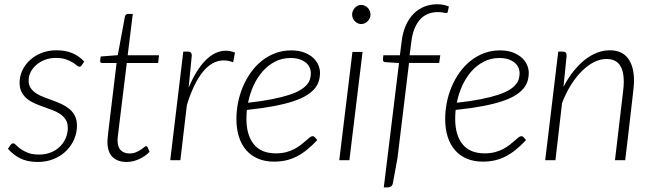

<svg xmlns="http://www.w3.org/2000/svg" viewBox="-20 -736 2990 882"><path d="M355.5 -436.5Q351.5 -429.5 344.5 -429.5Q339.5 -429.5 332.2 -435.8Q325 -442 312.5 -449.8Q300 -457.5 281.5 -463.8Q263 -470 235.5 -470Q210 -470 187.2 -461.5Q164.5 -453 147.8 -438.8Q131 -424.5 121.2 -405.8Q111.5 -387 111.5 -366Q111.5 -345.5 121 -331.5Q130.5 -317.5 146.2 -307.2Q162 -297 181.8 -289.5Q201.5 -282 222.5 -274.5Q243.5 -267 263.2 -257.8Q283 -248.5 298.8 -235.5Q314.5 -222.5 324 -203.8Q333.5 -185 333.5 -158.5Q333.5 -126.5 320.8 -96.5Q308 -66.5 284.5 -43.2Q261 -20 227.8 -6Q194.5 8 153.5 8Q105 8 72.5 -8.8Q40 -25.5 16.5 -52.5L28 -69.5Q31 -73.5 34 -75.5Q37 -77.5 41.5 -77.5Q46.5 -77.5 54 -69.5Q61.5 -61.5 74.8 -51.8Q88 -42 108.5 -34Q129 -26 160 -26Q189.5 -26 213.8 -35.8Q238 -45.5 255.2 -62.5Q272.5 -79.5 282 -101.8Q291.5 -124 291.5 -149Q291.5 -171 282 -186Q272.5 -201 257 -211.8Q241.5 -222.5 221.5 -230Q201.5 -237.5 180.8 -244.8Q160 -252 140 -260.8Q120 -269.5 104.5 -282Q89 -294.5 79.5 -312.5Q70 -330.5 70 -356.5Q70 -385.5 82.5 -412.2Q95 -439 117.5 -459.8Q140 -480.5 171 -492.8Q202 -505 239 -505Q281 -505 312 -492Q343 -479 367 -453Z M473.5 -83.5Q473.5 -86.5 473.8 -91Q474 -95.5 474.8 -104.5Q475.5 -113.5 477.2 -127.8Q479 -142 481.5 -164L515.5 -446.5H450Q440 -446.5 440 -456L442.5 -476.5L521 -482.5L554 -660.5Q555 -665 558.5 -668.5Q562 -672 567 -672H590L566.5 -482H710.5L706.5 -446.5H562.5L528 -165.5Q525.5 -145 524 -132Q522.5 -119 521.5 -110.8Q520.5 -102.5 520.2 -98.5Q520 -94.5 520 -92.5Q520 -60 535.2 -45.5Q550.5 -31 574.5 -31Q591 -31 603.8 -36.2Q616.5 -41.5 626 -47.8Q635.5 -54 641.5 -59.2Q647.5 -64.5 650.5 -64.5Q653.5 -64.5 655 -63.2Q656.5 -62 658 -59.5L667 -38.5Q647 -17.5 618.5 -4.8Q590 8 561.5 8Q520.5 8 497.2 -14.5Q474 -37 473.5 -83.5Z M762 0 822 -499H843.5Q861 -499 861 -481L846.5 -333Q880.5 -414.5 924.2 -458.8Q968 -503 1017.5 -503Q1038 -503 1059.5 -494.5L1051 -450Q1028 -458.5 1008 -458.5Q954.5 -458.5 911.8 -405.8Q869 -353 838.5 -253.5L808.5 0Z M1450 -402.5Q1450 -382 1444.5 -363.5Q1439 -345 1425 -328.5Q1411 -312 1387 -297.2Q1363 -282.5 1325.5 -270.2Q1288 -258 1236 -248.2Q1184 -238.5 1114 -231Q1113 -220.5 1112.5 -210.2Q1112 -200 1112 -190Q1112 -115.5 1145.8 -73.5Q1179.5 -31.5 1247.5 -31.5Q1274 -31.5 1295.2 -37.2Q1316.5 -43 1333.2 -52Q1350 -61 1362.8 -71Q1375.5 -81 1385.5 -90Q1395.5 -99 1402.8 -104.8Q1410 -110.5 1416 -110.5Q1422 -110.5 1426.5 -105.5L1437.5 -92.5Q1413 -66.5 1389.8 -47.8Q1366.5 -29 1342.8 -17Q1319 -5 1293.5 0.8Q1268 6.5 1239 6.5Q1197.5 6.5 1165.2 -7.2Q1133 -21 1111 -46.2Q1089 -71.5 1077.5 -107.8Q1066 -144 1066 -189Q1066 -226.5 1073.5 -264.5Q1081 -302.5 1095.8 -337.5Q1110.5 -372.5 1132.2 -403Q1154 -433.5 1182 -456Q1210 -478.5 1244 -491.5Q1278 -504.5 1317.5 -504.5Q1354 -504.5 1379.2 -494.2Q1404.5 -484 1420.2 -468.8Q1436 -453.5 1443 -435.8Q1450 -418 1450 -402.5ZM1315 -469.5Q1275 -469.5 1242.8 -452.5Q1210.5 -435.5 1185.8 -407.2Q1161 -379 1144.2 -341.8Q1127.5 -304.5 1119.5 -264Q1183 -271 1229 -280.2Q1275 -289.5 1307 -299.8Q1339 -310 1358.8 -322Q1378.5 -334 1389.5 -346.8Q1400.5 -359.5 1404.2 -373Q1408 -386.5 1408 -401Q1408 -411.5 1403.2 -423.8Q1398.5 -436 1387.5 -446Q1376.5 -456 1358.8 -462.8Q1341 -469.5 1315 -469.5Z M1645.5 -497.5 1585 0H1538.5L1599 -497.5ZM1682 -669Q1682 -660 1678.5 -652.2Q1675 -644.5 1669 -638.5Q1663 -632.5 1655.2 -629Q1647.5 -625.5 1639.5 -625.5Q1631 -625.5 1623.5 -629Q1616 -632.5 1610.2 -638.5Q1604.5 -644.5 1601 -652.2Q1597.5 -660 1597.5 -669Q1597.5 -678 1601 -686Q1604.5 -694 1610.2 -700.2Q1616 -706.5 1623.5 -710Q1631 -713.5 1639.5 -713.5Q1647.5 -713.5 1655.2 -710Q1663 -706.5 1669 -700.5Q1675 -694.5 1678.5 -686.2Q1682 -678 1682 -669Z M1859 -447 1806 -10.5 1785 104.5Q1783 115.5 1776.5 120.2Q1770 125 1760.5 125H1743L1813 -446.5L1750 -450.5Q1739 -451.5 1739 -461.5Q1739 -462 1739.2 -464.8Q1739.5 -467.5 1741 -482H1817L1825 -545Q1830 -587.5 1844.5 -619.8Q1859 -652 1880.8 -673.5Q1902.5 -695 1930 -705.8Q1957.5 -716.5 1989 -716.5Q2003 -716.5 2017 -713.8Q2031 -711 2042 -706L2037 -682Q2036.5 -676.5 2029.5 -676.5Q2024 -676.5 2014 -678.5Q2004 -680.5 1991 -680.5Q1968.5 -680.5 1948.2 -673Q1928 -665.5 1912.2 -649.2Q1896.5 -633 1885.2 -607Q1874 -581 1869.5 -543.5L1861.5 -482H2002.5L1997.5 -447Z M2409 -402.5Q2409 -382 2403.5 -363.5Q2398 -345 2384 -328.5Q2370 -312 2346 -297.2Q2322 -282.5 2284.5 -270.2Q2247 -258 2195 -248.2Q2143 -238.5 2073 -231Q2072 -220.5 2071.5 -210.2Q2071 -200 2071 -190Q2071 -115.5 2104.8 -73.5Q2138.5 -31.5 2206.5 -31.5Q2233 -31.5 2254.2 -37.2Q2275.5 -43 2292.2 -52Q2309 -61 2321.8 -71Q2334.5 -81 2344.5 -90Q2354.5 -99 2361.8 -104.8Q2369 -110.5 2375 -110.5Q2381 -110.5 2385.5 -105.5L2396.5 -92.5Q2372 -66.5 2348.8 -47.8Q2325.5 -29 2301.8 -17Q2278 -5 2252.5 0.8Q2227 6.5 2198 6.5Q2156.5 6.5 2124.2 -7.2Q2092 -21 2070 -46.2Q2048 -71.5 2036.5 -107.8Q2025 -144 2025 -189Q2025 -226.5 2032.5 -264.5Q2040 -302.5 2054.8 -337.5Q2069.5 -372.5 2091.2 -403Q2113 -433.5 2141 -456Q2169 -478.5 2203 -491.5Q2237 -504.5 2276.5 -504.5Q2313 -504.5 2338.2 -494.2Q2363.5 -484 2379.2 -468.8Q2395 -453.5 2402 -435.8Q2409 -418 2409 -402.5ZM2274 -469.5Q2234 -469.5 2201.8 -452.5Q2169.5 -435.5 2144.8 -407.2Q2120 -379 2103.2 -341.8Q2086.5 -304.5 2078.5 -264Q2142 -271 2188 -280.2Q2234 -289.5 2266 -299.8Q2298 -310 2317.8 -322Q2337.5 -334 2348.5 -346.8Q2359.5 -359.5 2363.2 -373Q2367 -386.5 2367 -401Q2367 -411.5 2362.2 -423.8Q2357.5 -436 2346.5 -446Q2335.5 -456 2317.8 -462.8Q2300 -469.5 2274 -469.5Z M2484.5 0 2544.5 -499H2566Q2583 -499 2583 -481L2568.5 -337Q2589 -376.5 2613.8 -407.8Q2638.5 -439 2666 -460.8Q2693.5 -482.5 2722.5 -493.8Q2751.5 -505 2781 -505Q2836.5 -505 2864.5 -468.5Q2892.5 -432 2892.5 -364Q2892.5 -359.5 2892.2 -353.8Q2892 -348 2890.8 -335.5Q2889.5 -323 2887 -300.2Q2884.5 -277.5 2880 -238.8Q2875.5 -200 2868.8 -141.8Q2862 -83.5 2852 0H2805L2842.5 -318Q2845.5 -341 2845.5 -361.5Q2845.5 -412 2826.2 -438.5Q2807 -465 2765.5 -465Q2737.5 -465 2709 -450.8Q2680.5 -436.5 2653.8 -410.2Q2627 -384 2603.5 -346.8Q2580 -309.5 2562 -263L2531.5 0Z"/></svg>

Font: Lato Light
Style: Italic
Weight: 300
Italic angle: -7°
Designer: Lukasz Dziedzic
Foundry: Lukasz Dziedzic
Version: Version 1.104; Western+Polish opensource